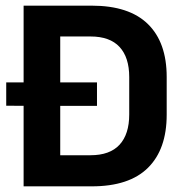

<svg xmlns="http://www.w3.org/2000/svg" viewBox="-20 -659 651 679"><path d="M2 -285V-367.5H323V-284.5ZM155 0V-110H300Q368.5 -110 402.8 -147.2Q437 -184.5 437 -254V-386.5Q437 -456 402.8 -493Q368.5 -530 300 -530H154.5V-639H304.5Q436.5 -639 503 -574Q569.5 -509 569.5 -387V-253.5Q569.5 -131 503.2 -65.5Q437 0 304.5 0ZM63.5 0V-639H193V0Z"/></svg>

Font: Anek Odia Medium SemiBold
Style: Regular
Weight: 600
Version: Version 1.003